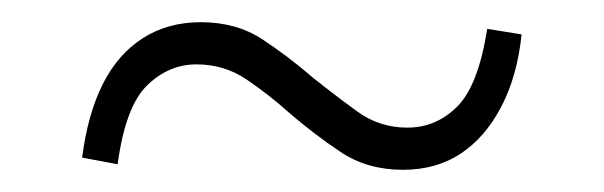

<svg xmlns="http://www.w3.org/2000/svg" viewBox="-20 -427 544 173"><path d="M262 -357Q282 -341 302 -326.5Q322 -312 347 -312Q373 -312 392 -331Q411 -350 419 -401L450 -396Q446 -358 431.5 -330.5Q417 -303 395 -288.5Q373 -274 343 -274Q311 -274 287 -290Q263 -306 241 -325Q222 -342 202 -355.5Q182 -369 157 -369Q132 -369 112.5 -350Q93 -331 86 -279L54 -285Q59 -324 72.5 -351Q86 -378 108.5 -392.5Q131 -407 161 -407Q193 -407 216.5 -391.5Q240 -376 262 -357Z"/></svg>

Font: Source Serif 4 60pt SemiBold
Style: Regular
Weight: 600
Version: Version 4.004;hotconv 1.0.116;makeotfexe 2.5.65601